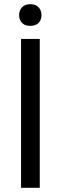

<svg xmlns="http://www.w3.org/2000/svg" viewBox="-20 -897 290 917"><path d="M169.9 0V-710.9H80.6V0ZM71.3 -824.7C71.3 -810.1 75.8 -797.9 84.7 -788.1C93.7 -778.3 106.9 -773.4 124.5 -773.4C142.1 -773.4 155.4 -778.3 164.6 -788.1C173.7 -797.9 178.2 -810.1 178.2 -824.7C178.2 -839.4 173.7 -851.7 164.6 -861.8C155.4 -871.9 142.1 -877 124.5 -877C106.9 -877 93.7 -871.9 84.7 -861.8C75.8 -851.7 71.3 -839.4 71.3 -824.7Z"/></svg>

Font: Roboto Condensed
Style: Regular
Weight: 400
Designer: Google
Version: Version 2.134; 2016